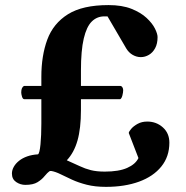

<svg xmlns="http://www.w3.org/2000/svg" viewBox="-20 -727 730 755"><path d="M396.5 7.8Q354 7.8 321.3 -0.5Q288.6 -8.8 263.2 -20.5Q237.8 -32.2 218 -42Q198.2 -51.8 181.6 -54.7H176.3Q165.5 -47.4 155 -34.2Q144.5 -21 127.4 -10.5Q110.4 0 79.6 0Q60.1 0 43.5 -11.2Q26.9 -22.5 26.9 -44.4Q26.9 -58.1 34.2 -71Q41.5 -84 54.9 -94.7Q68.4 -105.5 87.2 -112.1Q106 -118.7 129.4 -120.1Q135.7 -124 139.2 -159.2Q142.6 -194.3 142.6 -240.7V-336.9H75.2Q69.3 -337.4 66.4 -347.4Q63.5 -357.4 63.5 -363.3Q63.5 -384.3 75.2 -389.2H142.6V-425.3Q142.6 -507.8 166 -571.3Q189.5 -634.8 247.1 -670.9Q304.7 -707 406.7 -707Q460 -707 496.8 -692.4Q533.7 -677.7 556.4 -656.5Q579.1 -635.3 589.4 -614.5Q599.6 -593.8 599.6 -581.1Q599.6 -555.2 590.1 -537.6Q580.6 -520 565.4 -511.2Q550.3 -502.4 533.7 -502.4Q517.1 -502.4 501.7 -511.2Q486.3 -520 476.1 -537.1L402.8 -662.6H390.1Q361.3 -662.6 340.8 -642.3Q320.3 -622.1 309.3 -575.2Q298.3 -528.3 298.3 -449.2V-389.2H452.6Q458.5 -388.7 461.4 -383.5Q464.4 -378.4 464.4 -372.6Q464.4 -363.3 461.2 -351.3Q458 -339.4 452.6 -336.9H298.3V-294.4Q298.3 -222.2 284.7 -174.3Q271 -126.5 242.7 -96.7Q272 -84 293.5 -73.7Q314.9 -63.5 337.4 -57.9Q359.9 -52.2 392.1 -52.2Q447.3 -52.2 480 -66.7Q512.7 -81.1 524.4 -105.5L486.3 -204.1Q486.8 -209.5 495.8 -220.2Q504.9 -231 521.2 -240Q537.6 -249 559.1 -249Q594.7 -249 620.4 -226.1Q646 -203.1 646 -166Q646 -111.3 614.5 -72.3Q583 -33.2 526.9 -12.7Q470.7 7.8 396.5 7.8Z"/></svg>

Font: Gelasio
Style: Regular
Weight: 400
Designer: Eben Sorkin
Foundry: Eben Sorkin
Version: Version 1.008